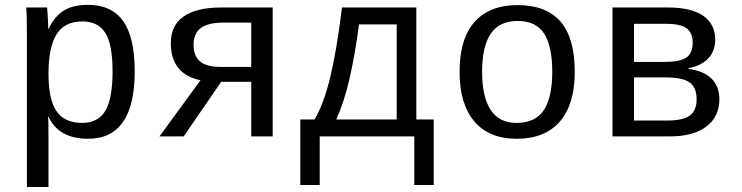

<svg xmlns="http://www.w3.org/2000/svg" viewBox="-20 -559 3040 787"><path d="M532.2 -266.6Q532.2 9.8 340.8 9.8Q220.7 9.8 179.2 -80.1H176.8Q178.7 -76.2 178.7 1V207.5H90.3V-418.9Q90.3 -502 87.4 -528.3H172.9Q173.3 -526.4 174.3 -513.9Q175.3 -501.5 176.5 -477.3Q177.7 -453.1 177.7 -441.4H179.7Q204.1 -492.7 241.9 -515.9Q279.8 -539.1 340.8 -539.1Q437.5 -539.1 484.9 -472.4Q532.2 -405.8 532.2 -266.6ZM441.4 -266.6Q441.4 -377 411.6 -424.1Q381.8 -471.2 317.9 -471.2Q244.1 -471.2 211.4 -417.7Q178.7 -364.3 178.7 -255.9Q178.7 -151.9 211.4 -103.5Q244.1 -55.2 316.9 -55.2Q381.8 -55.2 411.6 -104.5Q441.4 -153.8 441.4 -266.6Z M886.7 -223.6 732.9 0H633.8L801.8 -230Q680.2 -255.4 680.2 -382.3Q680.2 -455.1 732.9 -491.7Q785.6 -528.3 886.7 -528.3H1097.7V0H1009.8V-223.6ZM1009.8 -466.3H895.5Q832 -466.3 802.7 -443.8Q773.4 -421.4 773.4 -376Q773.4 -330.1 799.6 -307.4Q825.7 -284.7 886.2 -284.7H1009.8Z M1606 -459H1451.7Q1434.1 -328.6 1411.9 -233.2Q1389.6 -137.7 1358.4 -69.3H1606ZM1757.8 199.2H1678.2V0H1290.5V199.2H1210.9V-69.3H1269Q1307.1 -131.8 1334 -244.1Q1360.8 -356.4 1381.8 -528.3H1686.5V-69.3H1757.8Z M2335.9 -264.6Q2335.9 -131.3 2274.7 -60.8Q2213.4 9.8 2097.7 9.8Q1984.4 9.8 1924.1 -61.5Q1863.8 -132.8 1863.8 -264.6Q1863.8 -400.9 1925.5 -469.5Q1987.3 -538.1 2100.6 -538.1Q2219.7 -538.1 2277.8 -470.2Q2335.9 -402.3 2335.9 -264.6ZM2243.7 -264.6Q2243.7 -369.6 2210.2 -421.4Q2176.8 -473.1 2102.1 -473.1Q2026.4 -473.1 1991.2 -420.4Q1956.1 -367.7 1956.1 -264.6Q1956.1 -162.1 1991.2 -108.6Q2026.4 -55.2 2096.7 -55.2Q2174.3 -55.2 2209 -107.4Q2243.7 -159.7 2243.7 -264.6Z M2716.3 -528.3Q2814 -528.3 2862.8 -494.1Q2911.6 -460 2911.6 -396Q2911.6 -350.1 2883.3 -319.8Q2855 -289.6 2802.7 -279.8V-276.4Q2865.7 -268.1 2897.2 -236.1Q2928.7 -204.1 2928.7 -152.3Q2928.7 -80.6 2875.2 -40.3Q2821.8 0 2727.5 0H2490.7V-528.3ZM2578.6 -64.9H2713.4Q2780.8 -64.9 2808.1 -85.7Q2835.4 -106.4 2835.4 -151.9Q2835.4 -201.2 2806.4 -221.4Q2777.3 -241.7 2707.5 -241.7H2578.6ZM2578.6 -461.4V-305.2H2703.6Q2766.1 -305.2 2792.7 -322.8Q2819.3 -340.3 2819.3 -384.3Q2819.3 -424.3 2794.4 -442.9Q2769.5 -461.4 2710.4 -461.4Z"/></svg>

Font: Courier New
Style: Regular
Weight: 400
Designer: Steve Matteson
Foundry: Ascender Corporation
Version: Version 2.00.3